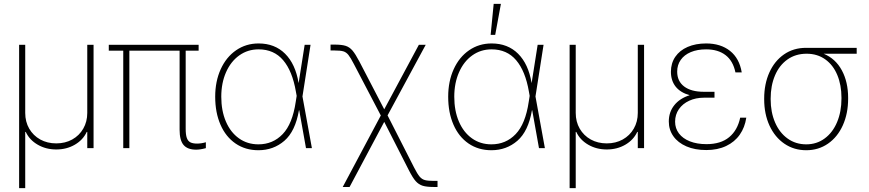

<svg xmlns="http://www.w3.org/2000/svg" viewBox="-20 -760 4457 985"><path d="M78.1 -530.3H109.4V-180.7Q109.4 -135.3 129.9 -99.9Q150.4 -64.5 186.5 -44.4Q222.7 -24.4 268.6 -24.4Q314.5 -24.4 350.6 -44.4Q386.7 -64.5 407.2 -100.1Q427.7 -135.7 427.7 -180.7V-530.3H460V0H427.7V-83H424.8Q405.8 -42 363.8 -17.6Q321.8 6.8 268.6 6.8Q215.8 6.8 173.6 -17.6Q131.3 -42 112.3 -83H109.4V205.1H78.1Z M999 -500H932.6V-99.6Q932.6 -69.3 938.2 -53Q943.8 -36.6 956.3 -30Q968.8 -23.4 991.2 -23.4Q1012.7 -23.4 1036.1 -30.3V0Q1007.8 7.8 986.3 7.8Q942.4 7.8 921.9 -16.1Q901.4 -40 901.4 -93.8V-500H643.6V0H612.3V-500H538.1V-530.3H999Z M1084 -263.7Q1084 -342.8 1112.3 -405Q1140.6 -467.3 1191.4 -502.2Q1242.2 -537.1 1306.6 -537.1Q1389.6 -537.1 1442.6 -484.4Q1495.6 -431.6 1511.7 -335H1512.2L1543 -530.3H1573.2L1531.7 -265.1L1580.1 0H1549.8L1515.1 -194.3H1513.7Q1495.1 -86.4 1439 -37.8Q1382.8 10.7 1305.7 10.7Q1238.8 10.7 1188.5 -23.7Q1138.2 -58.1 1111.1 -120.4Q1084 -182.6 1084 -263.7ZM1305.7 -19.5Q1379.9 -19.5 1430.2 -72Q1480.5 -124.5 1497.1 -237.3L1502 -268.1L1498 -290Q1480 -395.5 1432.6 -451.2Q1385.3 -506.8 1306.6 -506.8Q1251 -506.8 1207.5 -475.8Q1164.1 -444.8 1139.6 -389.4Q1115.2 -334 1115.2 -263.7Q1115.2 -191.9 1138.9 -136.5Q1162.6 -81.1 1205.8 -50.3Q1249 -19.5 1305.7 -19.5Z M1933.6 -167.5 1795.9 -430.7Q1778.8 -463.9 1767.6 -478Q1756.3 -492.2 1741.5 -496.6Q1726.6 -501 1696.3 -501H1675.8V-531.2H1696.3Q1732.9 -531.2 1752.9 -524.9Q1772.9 -518.6 1788.1 -501Q1803.2 -483.4 1823.2 -445.3L1951.2 -199.2L2128.9 -530.3H2164.1L1968.3 -168L2104.5 99.6Q2121.1 132.3 2132.8 146Q2144.5 159.7 2159.7 163.8Q2174.8 168 2205.1 168H2224.6V199.2H2205.1Q2168.5 199.2 2148.2 192.9Q2127.9 186.5 2112.5 169.2Q2097.2 151.9 2078.1 114.3L1951.2 -134.8L1773.4 199.2H1738.3Z M2279.3 -263.7Q2279.3 -342.8 2307.6 -405Q2335.9 -467.3 2386.7 -502.2Q2437.5 -537.1 2502 -537.1Q2585 -537.1 2637.9 -484.4Q2690.9 -431.6 2707 -335H2707.5L2738.3 -530.3H2768.6L2727.1 -265.1L2775.4 0H2745.1L2710.4 -194.3H2709Q2690.4 -86.4 2634.3 -37.8Q2578.1 10.7 2501 10.7Q2434.1 10.7 2383.8 -23.7Q2333.5 -58.1 2306.4 -120.4Q2279.3 -182.6 2279.3 -263.7ZM2501 -19.5Q2575.2 -19.5 2625.5 -72Q2675.8 -124.5 2692.4 -237.3L2697.3 -268.1L2693.4 -290Q2675.3 -395.5 2627.9 -451.2Q2580.6 -506.8 2502 -506.8Q2446.3 -506.8 2402.8 -475.8Q2359.4 -444.8 2335 -389.4Q2310.5 -334 2310.5 -263.7Q2310.5 -191.9 2334.2 -136.5Q2357.9 -81.1 2401.1 -50.3Q2444.3 -19.5 2501 -19.5ZM2512.7 -740.2H2549.8L2520.5 -581.1H2497.1Z M2902.3 -530.3H2933.6V-180.7Q2933.6 -135.3 2954.1 -99.9Q2974.6 -64.5 3010.7 -44.4Q3046.9 -24.4 3092.8 -24.4Q3138.7 -24.4 3174.8 -44.4Q3210.9 -64.5 3231.4 -100.1Q3252 -135.7 3252 -180.7V-530.3H3284.2V0H3252V-83H3249Q3230 -42 3188 -17.6Q3146 6.8 3092.8 6.8Q3040 6.8 2997.8 -17.6Q2955.6 -42 2936.5 -83H2933.6V205.1H2902.3Z M3518.1 -271.5Q3470.2 -285.2 3446 -315.9Q3421.9 -346.7 3421.9 -391.6Q3421.9 -435.5 3444.3 -468.5Q3466.8 -501.5 3507.8 -519.3Q3548.8 -537.1 3602.5 -537.1Q3677.2 -537.1 3725.3 -498.8Q3773.4 -460.4 3785.2 -388.7H3752.9Q3740.7 -447.8 3702.1 -477.3Q3663.6 -506.8 3602.5 -506.8Q3557.6 -506.8 3523.9 -492.7Q3490.2 -478.5 3472.2 -452.6Q3454.1 -426.8 3454.1 -392.6Q3454.1 -343.3 3490 -316.2Q3525.9 -289.1 3590.8 -289.1H3645.5V-258.8H3590.8Q3549.8 -258.8 3516.1 -243.4Q3482.4 -228 3462.9 -200Q3443.4 -171.9 3443.4 -135.7Q3443.4 -101.6 3463.1 -75.4Q3482.9 -49.3 3519.3 -34.9Q3555.7 -20.5 3604.5 -20.5Q3677.7 -20.5 3720.7 -56.2Q3763.7 -91.8 3777.3 -156.2H3808.6Q3801.3 -106.4 3775.1 -69.1Q3749 -31.7 3705.3 -11Q3661.6 9.8 3603.5 9.8Q3544.9 9.8 3501.5 -9Q3458 -27.8 3434.6 -61Q3411.1 -94.2 3411.1 -136.7Q3411.1 -185.1 3439.2 -220.2Q3467.3 -255.4 3518.1 -271.5Z M4115.2 -514.6H4375V-484.4H4205.6Q4266.6 -459 4298.8 -399.2Q4331.1 -339.4 4331.1 -257.8V-253.9Q4331.1 -177.7 4304 -117.4Q4276.9 -57.1 4228 -23.2Q4179.2 10.7 4116.2 10.7Q4053.2 10.7 4004.2 -22.7Q3955.1 -56.2 3927.7 -115.7Q3900.4 -175.3 3900.4 -251V-253.9Q3900.4 -329.1 3927 -388.2Q3953.6 -447.3 4002.2 -481Q4050.8 -514.6 4115.2 -514.6ZM4116.2 -19.5Q4169.9 -19.5 4210.9 -49.8Q4252 -80.1 4274.4 -133.5Q4296.9 -187 4296.9 -254.9V-258.8Q4296.9 -323.7 4275.6 -375Q4254.4 -426.3 4213.9 -455.3Q4173.3 -484.4 4118.2 -484.4Q4061.5 -484.4 4019.8 -454.8Q3978 -425.3 3955.8 -372.8Q3933.6 -320.3 3933.6 -253.9V-251Q3933.6 -184.6 3956.3 -131.8Q3979 -79.1 4020.5 -49.3Q4062 -19.5 4116.2 -19.5Z"/></svg>

Font: Pretendard Thin
Style: Regular
Weight: 100
Designer: Base glyphs from Inter by Rasmus Andersson; Hangeul glyphs from Noto Sans CJK(Source Han Sans) by Jang Soo-young and Kan
Foundry: Kil Hyung-jin
Version: Version 1.309